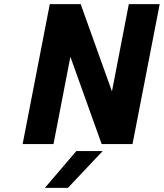

<svg xmlns="http://www.w3.org/2000/svg" viewBox="-20 -700 796 933"><path d="M222 -680H372L524 -256L606 -680H756L624 0H474L322 -424L240 0H90ZM351 34H479L310 213H198Z"/></svg>

Font: Teachers[wght] Italic
Style: Regular
Weight: 400
Designer: Alfredo Marco Pradil & Chank Diesel
Version: Version 1.000;Glyphs 3.1.2 (3151)